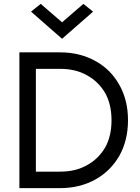

<svg xmlns="http://www.w3.org/2000/svg" viewBox="-20 -970 720 990"><path d="M127 0H80V-700H290Q391 -700 471 -656Q550 -613 595 -533Q640 -454 640 -350Q640 -246 595 -166Q549 -87 471 -44Q391 0 290 0ZM165 -85H290Q370 -85 428 -118Q486 -149 522 -209Q555 -268 555 -350Q555 -432 522 -491Q486 -551 428 -582Q370 -615 290 -615H165ZM300 -855 410 -950 460 -910 300 -770 140 -910 190 -950Z"/></svg>

Font: jost-mod-400
Style: Regular
Weight: 400
Version: Version 3.200; ttfautohint (v0.97) -l 8 -r 50 -G 200 -x 14 -